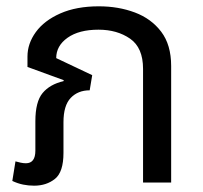

<svg xmlns="http://www.w3.org/2000/svg" viewBox="-20 -578 643 608"><path d="M88 10Q70 10 53 6.5Q36 3 19 -5L29 -67Q36 -65 45 -63Q54 -61 62 -61Q92 -61 92 -101V-194Q92 -256 115 -283.5Q138 -311 181 -321L182 -324L67 -366V-399Q67 -440 93.5 -476.5Q120 -513 171 -535.5Q222 -558 293 -558Q355 -558 407 -538.5Q459 -519 490.5 -477.5Q522 -436 522 -369V0H433V-360Q433 -427 392 -455.5Q351 -484 292 -484Q230 -484 194 -458.5Q158 -433 158 -394L272 -340L264 -292Q227 -292 204 -268Q181 -244 181 -191V-94Q181 -33 154 -11.5Q127 10 88 10Z"/></svg>

Font: Go Noto Current
Style: Regular
Weight: 400
Designer: Monotype Design Team
Foundry: Monotype Imaging Inc.
Version: Version 2.007; ttfautohint (v1.8) -l 8 -r 50 -G 200 -x 14 -D